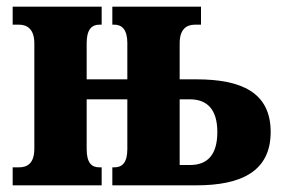

<svg xmlns="http://www.w3.org/2000/svg" viewBox="-20 -556 842 576"><path d="M18 0H285V-54H278C255 -54 240 -67 240 -109V-258H362V-109C362 -67 346 -54 323 -54H317V0H569C704 0 792 -42 792 -160C792 -279 704 -318 569 -318H519V-426C519 -467 538 -482 565 -482H583V-536H317V-482H323C346 -482 362 -467 362 -427V-318H240V-427C240 -467 255 -482 278 -482H285V-536H18V-482H37C63 -482 83 -467 83 -426V-110C83 -67 63 -54 37 -54H18ZM519 -61V-258H550C602 -258 632 -227 632 -160C632 -91 602 -61 550 -61Z"/></svg>

Font: Noto Serif Condensed ExtraBold
Style: Regular
Weight: 800
Width: 3
Designer: Monotype Design Team
Foundry: Monotype Imaging Inc.
Version: Version 2.013